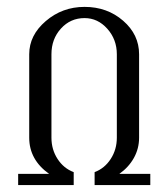

<svg xmlns="http://www.w3.org/2000/svg" viewBox="-20 -532 484 552"><path d="M32.2 0V-32.2H121.1Q64 -72.8 64 -136.2V-376Q64 -430.7 111.6 -471.4Q159.2 -512.2 223.1 -512.2Q288.1 -512.2 334 -472.4Q379.9 -432.6 379.9 -376V-136.2Q379.9 -105 365 -78.1Q350.1 -51.3 323.2 -32.2H412.1V0H252V-37.1Q280.8 -47.9 298.3 -75Q315.9 -102.1 315.9 -136.2V-376Q315.9 -418.5 288.6 -449.2Q261.2 -480 223.1 -480Q182.6 -480 155.3 -450Q127.9 -419.9 127.9 -376V-136.2Q127.9 -102.1 145.5 -75Q163.1 -47.9 191.9 -37.1V0Z"/></svg>

Font: Gawaa
Style: Regular
Weight: 400
Designer: T. Christopher White
Version: Version 1.0